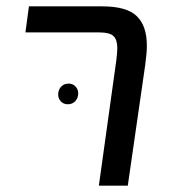

<svg xmlns="http://www.w3.org/2000/svg" viewBox="-20 -584 538 604"><path d="M346 -395Q349 -418 349 -433Q349 -459 337 -470.5Q325 -482 293 -482H60L71 -564H302Q378 -564 410 -533.5Q442 -503 442 -440Q442 -418 437 -381L382 0H291ZM226 -290Q226 -303 217.5 -312Q209 -321 196 -321Q181 -321 172 -311Q163 -301 163 -287Q163 -274 171.5 -265Q180 -256 193 -256Q208 -256 217 -266Q226 -276 226 -290Z"/></svg>

Font: FiraGO
Style: Italic
Weight: 400
Italic angle: -8°
Designer: bBox Type GmbH
Foundry: bBox Type GmbH
Version: Version 1.001